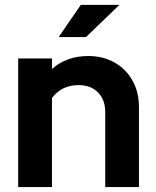

<svg xmlns="http://www.w3.org/2000/svg" viewBox="-20 -758 633 778"><path d="M53.7 0V-521H190.6V-478.5Q250.4 -531 337.2 -531Q397.8 -531 444.2 -504.7Q490.5 -478.5 516.8 -431.7Q543.1 -384.9 543.1 -323.4V0H406.4V-303.4Q406.4 -354 377.2 -383.5Q348 -413.1 297.9 -413.1Q262.9 -413.1 236.1 -399.5Q209.4 -386 190.6 -361.1V0ZM217.7 -607.9 307.4 -738.2H463.9L328.5 -607.9Z"/></svg>

Font: Red Hat Display
Style: Regular
Weight: 300
Designer: Pentagram, MCKL
Foundry: Pentagram, MCKL
Version: Version 1.023